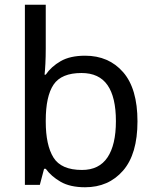

<svg xmlns="http://www.w3.org/2000/svg" viewBox="-20 -780 655 810"><path d="M173 -575Q173 -541 171.5 -511.5Q170 -482 168 -465H173Q196 -499 236 -522Q276 -545 339 -545Q439 -545 499.5 -475.5Q560 -406 560 -268Q560 -130 499 -60Q438 10 339 10Q276 10 236 -13Q196 -36 173 -68H166L148 0H85V-760H173ZM324 -472Q239 -472 206 -423Q173 -374 173 -271V-267Q173 -168 205.5 -115.5Q238 -63 326 -63Q398 -63 433.5 -116Q469 -169 469 -269Q469 -370 433.5 -421Q398 -472 324 -472Z"/></svg>

Font: Noto Sans Adlam Unjoined
Style: Regular
Weight: 400
Designer: Mark Jamra, Neil Patel
Foundry: JamraPatel LLC
Version: Version 3.001